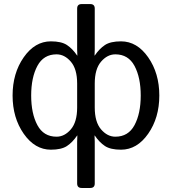

<svg xmlns="http://www.w3.org/2000/svg" viewBox="-20 -723 840 938"><path d="M41.5 -256.3Q41.5 -365.2 95.9 -443.1Q150.4 -521 228.5 -521Q279.8 -521 306.9 -503.2Q334 -485.4 356.9 -451.7H357.9Q356.9 -466.3 356.9 -481V-681.2Q356.9 -703.1 378.9 -703.1H420.9Q442.9 -703.1 442.9 -681.2V-481Q442.9 -466.3 441.9 -451.7H442.9Q465.8 -485.4 492.9 -503.2Q520 -521 571.3 -521Q649.4 -521 703.9 -443.1Q758.3 -365.2 758.3 -256.3Q758.3 -147.5 703.9 -69.6Q649.4 8.3 571.3 8.3Q520 8.3 492.9 -9.5Q465.8 -27.3 442.9 -61H441.9Q442.9 -46.4 442.9 -31.7V173.3Q442.9 195.3 420.9 195.3H378.9Q356.9 195.3 356.9 173.3V-31.7Q356.9 -46.4 357.9 -61H356.9Q334 -27.3 306.9 -9.5Q279.8 8.3 228.5 8.3Q150.4 8.3 95.9 -69.6Q41.5 -147.5 41.5 -256.3ZM132.3 -256.3Q132.3 -168.5 162.6 -111.8Q192.9 -55.2 256.3 -55.2Q295.4 -55.2 326.2 -91.1Q356.9 -127 356.9 -197.8V-314.9Q356.9 -385.7 326.2 -421.6Q295.4 -457.5 256.3 -457.5Q192.9 -457.5 162.6 -400.9Q132.3 -344.2 132.3 -256.3ZM442.9 -197.8Q442.9 -127 473.6 -91.1Q504.4 -55.2 543.5 -55.2Q606.9 -55.2 637.2 -111.8Q667.5 -168.5 667.5 -256.3Q667.5 -344.2 637.2 -400.9Q606.9 -457.5 543.5 -457.5Q504.4 -457.5 473.6 -421.6Q442.9 -385.7 442.9 -314.9Z"/></svg>

Font: Istok Web
Style: Regular
Weight: 400
Designer: Andrey V. Panov
Foundry: Andrey V. Panov
Version: Version 1.0.2g